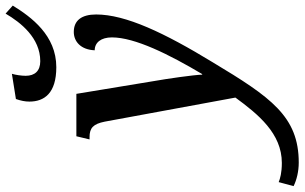

<svg xmlns="http://www.w3.org/2000/svg" viewBox="-358 -606 1063 670"><g transform="rotate(-90 173.0 -271.5)"><path d="M273 -606C384 -606 448 -693 488 -758L460 -783C429 -730 375 -662 294 -662C260 -662 243 -681 243 -713C243 -727 246 -748 250 -761L162 -747C156 -730 153 -715 153 -700C153 -648 182 -606 273 -606ZM-60 240C101 240 168 143 290 -60C393 -229 457 -364 457 -467C457 -518 436 -545 396 -545C363 -545 334 -521 332 -472C359 -472 377 -450 377 -412C377 -332 318 -213 249 -97H247C246 -128 233 -218 224 -269L180 -536H32L21 -490H29C61 -490 75 -477 83 -437L167 19C109 98 42 181 -61 181C-95 181 -116 175 -128 170L-142 222C-120 233 -90 240 -60 240Z"/></g></svg>

Font: Noto Serif Condensed Semi
Style: Italic
Weight: 600
Width: 3
Italic angle: -12°
Designer: Monotype Design Team
Foundry: Monotype Imaging Inc.
Version: Version 1.901